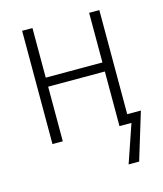

<svg xmlns="http://www.w3.org/2000/svg" viewBox="-107 -611 736 869"><g transform="rotate(-15 260.5 -176.5)"><path d="M78.6 0V-530.8H127V-298.3H392.6V-530.8H440.4V-43H504.4L437 178.2H387.7L448.7 0H392.6V-255.9H127V0Z"/></g></svg>

Font: Open Sans SemiCondensed Light
Style: Regular
Weight: 300
Width: 4
Designer: Monotype Design Team
Foundry: Monotype Imaging Inc.
Version: Version 3.000